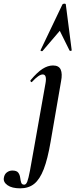

<svg xmlns="http://www.w3.org/2000/svg" viewBox="-131 -752 411 1047"><path d="M-21 275Q-66 275 -90 258Q-114 241 -110 218Q-107 198 -93.5 188Q-80 178 -64 178Q-40 178 -31.5 189.5Q-23 201 -21 216.5Q-19 232 -15.5 243.5Q-12 255 1 255Q11 255 17.5 239Q24 223 32.5 178Q41 133 56 47L117 -297Q126 -346 102 -346Q81 -346 44 -306Q41 -302 37 -306.5Q33 -311 36 -315Q72 -358 101 -376.5Q130 -395 158 -395Q190 -395 200 -372.5Q210 -350 202 -309L145 21Q129 115 107.5 170.5Q86 226 55.5 250.5Q25 275 -21 275ZM228 -727 260 -478Q260 -475 254.5 -474.5Q249 -474 248 -477L195 -584L101 -474Q99 -472 94 -473.5Q89 -475 90 -478L209 -727Q212 -732 220 -732Q228 -732 228 -727Z"/></svg>

Font: Cormorant Garamond Light
Style: Italic
Weight: 300
Italic angle: -10°
Designer: Christian Thalmann (Catharsis Fonts)
Foundry: Catharsis Fonts
Version: Version 4.001